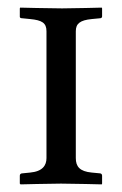

<svg xmlns="http://www.w3.org/2000/svg" viewBox="-20 -482 319 504"><path d="M179 -400C179 -420 190 -429 221 -432L242 -434C246 -434 248 -436 248 -439V-460L247 -462C247 -462 170 -460 143 -460C112 -460 33 -462 33 -462L32 -460V-438C32 -435 35 -434 39 -434L59 -432C90 -429 102 -422 102 -400V-67C102 -48 92 -32 59 -29L39 -27C35 -27 32 -25 32 -21V0L34 2C34 2 112 0 140 0C171 0 247 2 247 2L248 0V-21C248 -25 245 -27 242 -27L221 -29C189 -32 179 -45 179 -67Z"/></svg>

Font: Linux Libertine O C
Style: Regular
Weight: 400
Designer: Philipp H. Poll
Foundry: Philipp H. Poll
Version: Version 4.0.3